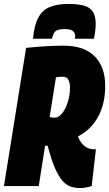

<svg xmlns="http://www.w3.org/2000/svg" viewBox="-37 -941 552 971"><path d="M-17 0 95 -699Q146 -704 191.5 -707Q237 -710 285 -710Q388 -710 441.5 -656.5Q495 -603 495 -507Q495 -414 458 -348.5Q421 -283 357 -251Q370 -218 391 -202Q412 -186 437 -186Q440 -186 443 -186Q446 -186 448 -186L427 -1Q418 4 399 7Q380 10 371 10Q345 10 323 3.5Q301 -3 281 -24.5Q261 -46 242 -88.5Q223 -131 204 -204Q201 -204 197.5 -204Q194 -204 191 -204L159 0ZM239 -346Q260 -346 277.5 -368Q295 -390 306 -425.5Q317 -461 317 -500Q317 -523 308.5 -538Q300 -553 282 -553Q273 -553 265.5 -552.5Q258 -552 246 -550L214 -349Q227 -346 239 -346ZM310 -921Q351 -921 382 -914Q413 -907 430 -885.5Q447 -864 447 -820Q447 -789 438 -745H341Q343 -752 343 -755Q343 -758 343 -761Q343 -775 331 -784.5Q319 -794 290 -794Q250 -794 239.5 -778.5Q229 -763 226 -745H130Q136 -813 156.5 -851.5Q177 -890 214.5 -905.5Q252 -921 310 -921Z"/></svg>

Font: Georama Condensed Black
Style: Italic
Weight: 900
Width: 3
Italic angle: -9°
Designer: Jean-Baptiste Levee
Foundry: Production Type
Version: Version 1.000